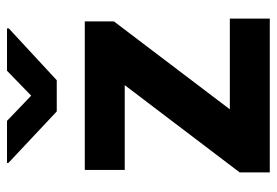

<svg xmlns="http://www.w3.org/2000/svg" viewBox="-141 -649 790 548"><g transform="rotate(-90 254.0 -375.0)"><path d="M216 -114 467 -445V-528H43V-414H285L36 -86V0H475V-114ZM255 -681 183 -750H63V-746L210 -608H299L447 -745V-750H326Z"/></g></svg>

Font: Asimov
Style: Regular
Weight: 500
Designer: Google
Version: Version 2.000980; 2014